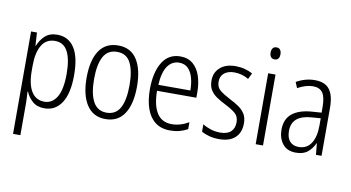

<svg xmlns="http://www.w3.org/2000/svg" viewBox="-89 -957 2595 1418"><g transform="rotate(10 1208.5 -247.5)"><path d="M270 -542Q353 -542 398 -474Q443 -406 443 -269Q443 -131 396.5 -60.5Q350 10 269 10Q213 10 179 -20Q145 -50 129 -90H125Q126 -72 127.5 -50.5Q129 -29 129 -8V236H74V-532H118L124 -434H127Q145 -480 179 -511Q213 -542 270 -542ZM261 -494Q195 -494 162 -438.5Q129 -383 129 -285V-249Q129 -146 162.5 -92Q196 -38 260 -38Q318 -38 352.5 -94Q387 -150 387 -269Q387 -378 356.5 -436Q326 -494 261 -494Z M915 -267Q915 -136 867.5 -63Q820 10 726 10Q634 10 585.5 -63.5Q537 -137 537 -267Q537 -399 585 -470.5Q633 -542 727 -542Q821 -542 868 -469Q915 -396 915 -267ZM593 -267Q593 -157 625.5 -97.5Q658 -38 726 -38Q795 -38 827 -96.5Q859 -155 859 -267Q859 -373 828.5 -433.5Q798 -494 727 -494Q657 -494 625 -435.5Q593 -377 593 -267Z M1193 -542Q1251 -542 1288.5 -509.5Q1326 -477 1343.5 -422.5Q1361 -368 1361 -303V-262H1066Q1067 -152 1104 -95Q1141 -38 1215 -38Q1279 -38 1342 -75V-23Q1313 -7 1281 1.5Q1249 10 1211 10Q1143 10 1099 -24Q1055 -58 1033.5 -120Q1012 -182 1012 -264Q1012 -391 1058 -466.5Q1104 -542 1193 -542ZM1193 -495Q1138 -495 1105.5 -448Q1073 -401 1068 -307H1308Q1308 -359 1296 -402Q1284 -445 1258.5 -470Q1233 -495 1193 -495Z M1740 -136Q1740 -67 1698.5 -28.5Q1657 10 1579 10Q1536 10 1502.5 0.5Q1469 -9 1446 -22V-78Q1472 -61 1506.5 -50Q1541 -39 1578 -39Q1632 -39 1658.5 -64.5Q1685 -90 1685 -134Q1685 -177 1659 -200Q1633 -223 1580 -250Q1542 -269 1512.5 -289Q1483 -309 1466 -336.5Q1449 -364 1449 -407Q1449 -467 1491 -504.5Q1533 -542 1607 -542Q1643 -542 1675.5 -533.5Q1708 -525 1735 -510L1713 -465Q1691 -479 1663 -487Q1635 -495 1606 -495Q1558 -495 1530 -472Q1502 -449 1502 -408Q1502 -367 1528.5 -344.5Q1555 -322 1609 -294Q1647 -275 1676 -255Q1705 -235 1722.5 -207Q1740 -179 1740 -136Z M1880 -731Q1899 -731 1908 -718.5Q1917 -706 1917 -686Q1917 -641 1880 -641Q1862 -641 1852.5 -653Q1843 -665 1843 -686Q1843 -706 1852 -718.5Q1861 -731 1880 -731ZM1907 -532V0H1852V-532Z M2201 -542Q2277 -542 2311.5 -497.5Q2346 -453 2346 -359V0H2304L2296 -85H2294Q2275 -44 2243 -17Q2211 10 2154 10Q2088 10 2054.5 -33Q2021 -76 2021 -139Q2021 -219 2072.5 -260.5Q2124 -302 2220 -309L2291 -314V-355Q2291 -431 2268 -463Q2245 -495 2196 -495Q2143 -495 2081 -461L2063 -504Q2094 -522 2129 -532Q2164 -542 2201 -542ZM2226 -267Q2077 -257 2077 -140Q2077 -88 2101 -61.5Q2125 -35 2167 -35Q2229 -35 2260.5 -84Q2292 -133 2292 -216V-272Z"/></g></svg>

Font: Noto Sans Condensed Light
Style: Regular
Weight: 300
Width: 3
Designer: Monotype Design Team
Foundry: Monotype Imaging Inc.
Version: Version 2.013; ttfautohint (v1.8.4.7-5d5b)